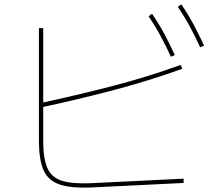

<svg xmlns="http://www.w3.org/2000/svg" viewBox="-20 -862 1040 893"><path d="M834 -31V-11L404 10Q309 14 256 -4.5Q203 -23 182 -72Q161 -121 161 -207V-731H181V-207Q181 -127 199.5 -82.5Q218 -38 266 -22Q314 -6 404 -10ZM169 -362 165 -382Q332 -418 496 -460Q660 -502 820 -560L828 -542Q666 -484 501.5 -441Q337 -398 169 -362ZM911 -642Q889 -690 863.5 -737.5Q838 -785 807 -830L823 -842Q855 -796 881 -747Q907 -698 929 -650ZM775 -598Q753 -646 727.5 -693.5Q702 -741 671 -786L687 -798Q719 -752 745 -703Q771 -654 793 -606Z"/></svg>

Font: Murecho Thin
Style: Regular
Weight: 100
Designer: Neil Summerour
Foundry: Positype
Version: Version 1.010